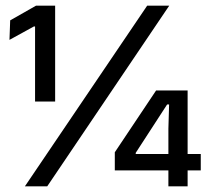

<svg xmlns="http://www.w3.org/2000/svg" viewBox="-20 -659 738 679"><path d="M104 -300V-565.5H100L13.5 -518L16 -587L107.5 -639H175V-300ZM68 0 500.5 -639H578.5L147 0ZM575.5 0V-204L578 -289.5H571L460 -118.5V-94.5L426.5 -114.5H690V-56.5H386V-120.5L532 -339H643.5V0Z"/></svg>

Font: Anek Gurmukhi Medium
Style: Regular
Weight: 500
Designer: Sarang Kulkarni (Gurmukhi), Yesha Goshar (Latin)
Foundry: Ek Type
Version: Version 1.003